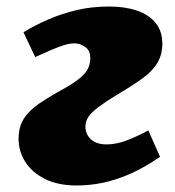

<svg xmlns="http://www.w3.org/2000/svg" viewBox="-20 -553 536 589"><path d="M52 -454Q88 -476 128.5 -493.5Q169 -511 215 -522Q261 -533 315 -533Q363 -533 400 -520.5Q437 -508 457.5 -482.5Q478 -457 478 -419Q478 -386 463 -360.5Q448 -335 417 -312.5Q386 -290 340 -263Q304 -241 282.5 -225Q261 -209 251.5 -195Q242 -181 242 -164Q242 -151 249 -138Q256 -125 270.5 -117.5Q285 -110 307 -110Q335 -110 365.5 -121Q396 -132 435 -153L471 -72Q423 -39 380 -20Q337 -1 296.5 7.5Q256 16 215 16Q158 16 118 -4Q78 -24 57.5 -56.5Q37 -89 37 -127Q37 -164 53.5 -189.5Q70 -215 102 -236.5Q134 -258 178 -282Q211 -301 227.5 -315.5Q244 -330 250.5 -344Q257 -358 257 -375Q257 -398 241.5 -409Q226 -420 208 -420Q195 -420 178 -415Q161 -410 139 -400.5Q117 -391 88 -378Z"/></svg>

Font: Literata ExtraBold
Style: Italic
Weight: 800
Italic angle: -2°
Designer: Latin by Veronika Burian and Jose Scaglione. Greek by Irene Vlachou. Cyrillic by Vera Evstafieva
Foundry: TypeTogether
Version: Version 3.002